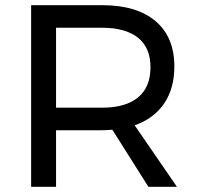

<svg xmlns="http://www.w3.org/2000/svg" viewBox="-20 -720 763 740"><path d="M552 0 413 -220Q389 -218 374 -218H196V0H100V-700H374Q507 -700 579.5 -638.5Q652 -577 652 -464Q652 -379 612.5 -321Q573 -263 499 -237L662 0ZM374 -305Q464 -305 512 -344.5Q560 -384 560 -461Q560 -536 512 -574.5Q464 -613 374 -613H196V-305Z"/></svg>

Font: Montserrat arm2
Style: Regular
Weight: 400
Designer: Julieta Ulanovsky
Foundry: Julieta Ulanovsky
Version: Version 6.000